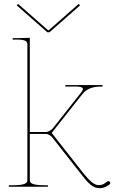

<svg xmlns="http://www.w3.org/2000/svg" viewBox="-20 -955 599 982"><path d="M45 -760V-752.5H67.5C106 -752.5 120 -746 120 -727.5V-35C120 -20.5 113.5 -7.5 45 -7.5H25V0H225V-7.5H207.5C139 -7.5 132.5 -20.5 132.5 -35V-270H216C227 -270 242 -259.5 247.5 -252L394 -65.5C433.5 -15 454 7.5 491 7.5C508.5 7.5 526 -0.5 539.5 -11C542.5 -13 544 -16 544 -19C544 -24.5 539.5 -28.5 534.5 -28.5C532.5 -28.5 529.5 -27.5 527.5 -26C513 -14.5 503.5 -8 484.5 -8C462 -8 436.5 -31 404.5 -71.5L244.5 -275L401.5 -474C431 -511.5 476.5 -512.5 504.5 -512.5V-520H314V-512.5H365.5C388.5 -512.5 404 -509 404 -500C404 -496.5 402 -490.5 393.5 -480L250 -298.5C243 -290 227 -280 216 -280H132.5V-761.5L67.5 -760ZM72.5 -935 65.5 -927.5 222 -790H233L389.5 -927.5L382.5 -935L229 -800H226Z"/></svg>

Font: Znikomit
Style: Regular
Weight: 100
Designer: gluk
Foundry: gluk
Version: Version 0.55